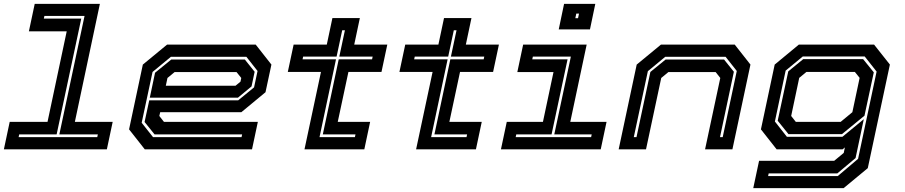

<svg xmlns="http://www.w3.org/2000/svg" viewBox="-47 -770 4666 990"><path d="M-27 0 3 -141.5H198L297 -608.5H102L132 -750H468L339 -141.5H534L504 0ZM49 -63H454.5L457.5 -77H259L389 -688H182L179 -674H372L245 -77H52Z M1271.5 -540 1352.5 -437 1322 -294.5 1197.5 -191.5H779L774.5 -172L798.5 -141.5H1282.5L1252.5 0H699.5L618.5 -103L689.5 -437L814.5 -540ZM1223.5 -477H834L739.5 -399L683.5 -137L742 -63H1198.5L1201.5 -77H750L698.5 -141L722.5 -252.5H1181L1263 -319.5L1281 -404ZM1215.5 -463 1266 -400 1250 -324.5 1180 -266.5H725.5L752.5 -395L836 -463ZM1172.5 -398.5H853.5L816.5 -368L808 -328H1167.5L1193 -349L1197 -368Z M1523 0 1608 -399H1437L1467 -540H1638L1667 -677H1808.5L1779.5 -540H1950L1920 -399H1749.5L1694.5 -141.5H1861.5L1831.5 0ZM1600.5 -63H1783L1786 -77H1617.5L1699.5 -464H1871.5L1874.5 -478H1702.5L1731.5 -614H1717.5L1688.5 -478H1516L1513 -464H1685.5Z M2098.5 0 2183.5 -399H2012.5L2042.5 -540H2213.5L2242.5 -677H2384L2355 -540H2525.5L2495.5 -399H2325L2270 -141.5H2437L2407 0ZM2176 -63H2358.5L2361.5 -77H2193L2275 -464H2447L2450 -478H2278L2307 -614H2293L2264 -478H2091.5L2088.5 -464H2261Z M2834 -618.5 2861.5 -750H3022.5L2995 -618.5ZM2919.5 -676H2933.5L2938.5 -700H2924.5ZM2536 0 2566 -141.5H2752.5L2807 -398.5H2620.5L2650.5 -540H2978L2893.5 -141.5H3080.5L3050.5 0ZM2612 -63H3001L3004 -77H2811L2896.5 -478H2700.5L2697.5 -464H2879.5L2797 -77H2615Z M3143 0 3236 -437 3361 -540H3741.5L3822.5 -437L3729.5 0H3588.5L3667 -368L3643 -398.5H3399.5L3362.5 -368L3284 0ZM3221 -63H3235L3306.5 -399L3385 -463H3686.5L3737 -400L3665.5 -63H3679.5L3752 -404L3694.5 -477H3383L3293.5 -403Z M3837 200 3867 59H4254.5L4303.5 18.5L4309.5 -10L4297.5 0H3957.5L3876.5 -103L3947.5 -437L4072 -540H4460L4541.5 -437L4427.5 97L4303 200ZM3913.5 138H4272.5L4377.5 49L4473 -401L4411.5 -479H4092.5L4004 -406L3948.5 -143.5L4010.5 -64.5H4296.5L4407 -155.5L4364.5 45L4270.5 124H3916.5ZM4018.5 -78.5 3963 -147.5 4017.5 -402 4094.5 -465H4403.5L4458.5 -397L4410.5 -173.5L4294.5 -78.5ZM4056.5 -141.5H4287.5L4348 -191.5L4385.5 -368.5L4361 -399H4111L4074 -368.5L4032.5 -172Z"/></svg>

Font: Tourney Expanded Regular
Style: Bold Italic
Weight: 700
Width: 7
Italic angle: -12°
Designer: Tyler Finck
Foundry: Etcetera Type Co
Version: Version 1.010; ttfautohint (v1.8.3)